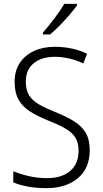

<svg xmlns="http://www.w3.org/2000/svg" viewBox="-20 -967 533 997"><path d="M446 -187Q446 -93 384 -41.5Q322 10 223 10Q169 10 125.5 2Q82 -6 49 -20V-78Q84 -63 129.5 -52.5Q175 -42 225 -42Q300 -42 344 -79Q388 -116 388 -184Q388 -225 371.5 -252Q355 -279 319.5 -299.5Q284 -320 228 -342Q176 -363 137 -387.5Q98 -412 77 -448.5Q56 -485 56 -542Q56 -600 83 -640.5Q110 -681 157 -702.5Q204 -724 265 -724Q312 -724 354.5 -714.5Q397 -705 432 -688L413 -638Q375 -655 337.5 -663.5Q300 -672 264 -672Q196 -672 155 -638.5Q114 -605 114 -543Q114 -499 131.5 -471.5Q149 -444 183 -424.5Q217 -405 265 -386Q322 -363 362.5 -338.5Q403 -314 424.5 -278.5Q446 -243 446 -187ZM380 -939Q365 -918 341 -890Q317 -862 290 -834.5Q263 -807 240 -788H203V-798Q232 -831 263 -872Q294 -913 314 -947H380Z"/></svg>

Font: Noto Sans Kannada SemiCondensed Light
Style: Regular
Weight: 300
Width: 4
Designer: Jelle Bosma - Monotype Design Team
Foundry: Monotype Imaging Inc.
Version: Version 2.005; ttfautohint (v1.8.4.7-5d5b)